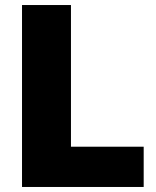

<svg xmlns="http://www.w3.org/2000/svg" viewBox="-20 -743 618 763"><path d="M67.5 0V-723H262V-160H551V0Z"/></svg>

Font: Public Sans Thin Black
Style: Regular
Weight: 900
Version: Version 2.001